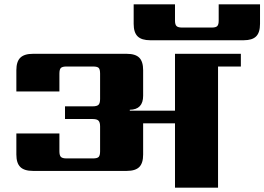

<svg xmlns="http://www.w3.org/2000/svg" viewBox="-20 -872 1228 892"><path d="M1099 -622V-563H993V0H793V-299H645V-154Q645 -114 627 -96Q609 -78 569 -78H133Q93 -78 74.5 -96Q56 -114 56 -154V-252H256V-169Q256 -150 263 -143Q270 -136 289 -136H412Q432 -136 438.5 -143Q445 -150 445 -169V-285Q445 -304 437.5 -311.5Q430 -319 411 -319H282V-378H411Q430 -378 437.5 -385Q445 -392 445 -412V-530Q445 -550 438.5 -556.5Q432 -563 412 -563H289Q270 -563 263 -556.5Q256 -550 256 -530V-447H56V-546Q56 -586 74.5 -604Q93 -622 133 -622H569Q609 -622 627 -604Q645 -586 645 -546V-427Q645 -363 583 -362V-358H793V-622ZM996 -852H1188V-761Q1188 -721 1170 -703Q1152 -685 1112 -685H678Q638 -685 619.5 -703Q601 -721 601 -761V-852H793V-776Q793 -758 800 -751Q807 -744 826 -744H964Q983 -744 989.5 -751Q996 -758 996 -776Z"/></svg>

Font: Sarpanch ExtraBold
Style: Regular
Weight: 800
Designer: Manushi Parikh (Devanagari and Latin), Jyotish Sonowal (Devanagari)
Foundry: Indian Type Foundry
Version: Version 2.004;PS 1.0;hotconv 1.0.78;makeotf.lib2.5.61930; tt